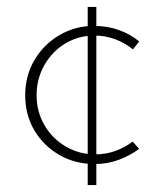

<svg xmlns="http://www.w3.org/2000/svg" viewBox="-20 -468 466 556"><path d="M234 -448H259V68H234ZM383 -37Q356 -17 323.5 -5Q291 7 255 7Q197 7 151.5 -19.5Q106 -46 79.5 -90.5Q53 -135 53 -192Q53 -249 80 -294.5Q107 -340 152.5 -366.5Q198 -393 252 -393Q291 -393 324.5 -381Q358 -369 383 -348L365 -325Q343 -343 314.5 -354Q286 -365 254 -365Q207 -365 169 -342Q131 -319 108.5 -279.5Q86 -240 86 -192Q86 -145 108.5 -106Q131 -67 170 -44Q209 -21 256 -21Q287 -21 314.5 -31Q342 -41 364 -58Z"/></svg>

Font: Josefin Sans Thin ExtraLight
Style: Regular
Weight: 250
Version: Version 2.001